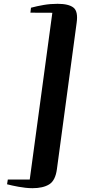

<svg xmlns="http://www.w3.org/2000/svg" viewBox="-20 -851 450 1007"><path d="M282 -831Q340 -831 365.2 -811.2Q390.5 -791.5 382 -731.5L278.5 36Q270.5 96 238 116Q205.5 136 150.5 136Q132 136 113 133.8Q94 131.5 76.8 128.5Q59.5 125.5 44.2 122Q29 118.5 17 115.5L21 90.5H136L254.5 -784L139.5 -784.5L142.5 -810.5Q174 -819 209 -825Q244 -831 282 -831Z"/></svg>

Font: Merriweather 120pt ExtraBold
Style: Italic
Weight: 800
Italic angle: -7.8°
Version: Version 2.101